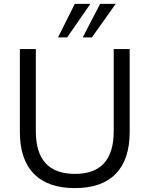

<svg xmlns="http://www.w3.org/2000/svg" viewBox="-20 -957 768 986"><path d="M365 9Q226 9 154 -64.5Q82 -138 82 -279V-705H164V-283Q164 -64 365 -64Q564 -64 564 -283V-705H646V-279Q646 -138 574.5 -64.5Q503 9 365 9ZM278 -765 364 -937H444L325 -765ZM405 -765 494 -937H574L452 -765Z"/></svg>

Font: Nunito Sans
Style: Regular
Weight: 400
Designer: Vernon Adams
Foundry: Vernon Adams
Version: Version 3.101; ttfautohint (v1.8.4.7-5d5b);gftools[0.9.27]